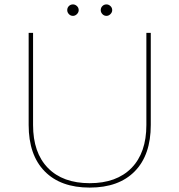

<svg xmlns="http://www.w3.org/2000/svg" viewBox="-20 -848 814 871"><path d="M387 -17Q509 -17 576.5 -86Q644 -155 644 -281V-699H664V-281Q664 -145 591.5 -71Q519 3 387 3Q255 3 182.5 -71Q110 -145 110 -281V-699H130V-281Q130 -155 197.5 -86Q265 -17 387 -17ZM337 -802Q337 -792 329 -784Q321 -776 311 -776Q300 -776 292.5 -784Q285 -792 285 -802Q285 -813 292.5 -820.5Q300 -828 311 -828Q321 -828 329 -820.5Q337 -813 337 -802ZM489 -802Q489 -792 481 -784Q473 -776 463 -776Q452 -776 444.5 -784Q437 -792 437 -802Q437 -813 444.5 -820.5Q452 -828 463 -828Q473 -828 481 -820.5Q489 -813 489 -802Z"/></svg>

Font: Montserrat-Arabic Thin
Style: Regular
Weight: 250
Designer: Mohamed Gaber
Foundry: Kief Type Foundry
Version: Version 5.008